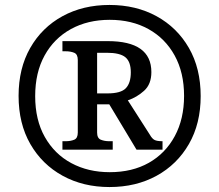

<svg xmlns="http://www.w3.org/2000/svg" viewBox="-20 -745 885 775"><path d="M422 10Q316 10 233 -35.5Q150 -81 102.5 -163.5Q55 -246 55 -358Q55 -469 102 -551.5Q149 -634 232 -679.5Q315 -725 422 -725Q529 -725 612 -679.5Q695 -634 742.5 -551.5Q790 -469 790 -357Q790 -246 742.5 -163.5Q695 -81 612 -35.5Q529 10 422 10ZM423 -50Q514 -50 581 -88Q648 -126 685.5 -195.5Q723 -265 723 -358Q723 -452 685 -521Q647 -590 579.5 -627.5Q512 -665 423 -665Q334 -665 266 -627.5Q198 -590 160 -521Q122 -452 122 -357Q122 -261 161 -192Q200 -123 268 -86.5Q336 -50 423 -50ZM232 -141V-175H245Q265 -175 279.5 -181Q294 -187 294 -210V-503Q294 -526 279.5 -532Q265 -538 245 -538H232V-579H415Q591 -579 591 -454Q591 -405 561.5 -378.5Q532 -352 496 -340L585 -201Q594 -185 604 -180Q614 -175 636 -175V-141H531L421 -324H372V-210Q372 -187 387 -181Q402 -175 421 -175H435V-141ZM414 -368Q468 -368 488 -389Q508 -410 508 -453Q508 -496 486 -514Q464 -532 411 -532H372V-368Z"/></svg>

Font: Noto Serif Khojki
Style: Bold
Weight: 700
Version: Version 2.003